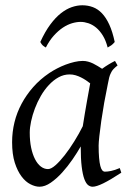

<svg xmlns="http://www.w3.org/2000/svg" viewBox="-20 -688 490 728"><path d="M293.9 -209.5Q297.4 -231.9 301.5 -256.6Q305.7 -281.2 309.6 -303.5Q313.5 -325.7 316.9 -343.8Q320.3 -361.8 321.8 -371.1V-372.1Q314.5 -377.9 305.7 -383.8Q296.9 -389.6 287.1 -394.5Q277.3 -399.4 266.6 -402.6Q255.9 -405.8 244.1 -405.8Q221.7 -405.8 201.9 -394.8Q182.1 -383.8 165.3 -365.7Q148.4 -347.7 135 -324.5Q121.6 -301.3 112.3 -276.6Q103 -252 97.9 -228Q92.8 -204.1 92.8 -185.1Q92.8 -153.3 98.1 -127.9Q103.5 -102.5 112.8 -84.5Q122.1 -66.4 134.8 -56.6Q147.5 -46.9 162.1 -46.9Q173.8 -46.9 190.4 -61.5Q207 -76.2 225.3 -99.6Q243.7 -123 261.7 -152.1Q279.8 -181.2 293.9 -209.5ZM400.9 -411.1Q399.9 -410.2 399.9 -410.2Q396.5 -403.3 394 -394Q391.6 -384.8 389.2 -371.1Q381.8 -335.9 375.2 -299.1Q368.7 -262.2 364 -229.5Q359.4 -196.8 356.7 -171.9Q354 -147 354 -136.2Q354 -108.4 355.7 -89.4Q357.4 -70.3 360.4 -58.8Q363.3 -47.4 367.7 -42.2Q372.1 -37.1 377.9 -37.1Q387.7 -37.1 401.1 -39.8Q414.6 -42.5 434.1 -50.8L439.9 -33.2Q397.5 -5.4 371.3 7.3Q345.2 20 331.1 20Q322.3 20 314.2 13.9Q306.2 7.8 299.8 -9Q293.5 -25.9 289.8 -55.7Q286.1 -85.4 286.1 -132.8Q273.4 -110.4 255.1 -83.7Q236.8 -57.1 215.8 -33.9Q194.8 -10.7 172.6 4.6Q150.4 20 129.9 20Q113.8 20 95.5 10.7Q77.1 1.5 61.8 -18.8Q46.4 -39.1 36.1 -71Q25.9 -103 25.9 -148.9Q25.9 -187.5 34.9 -224.4Q43.9 -261.2 62 -294.9Q80.1 -328.6 106.2 -358.2Q132.3 -387.7 167 -411.1Q180.2 -419.9 196 -428.2Q211.9 -436.5 228.8 -442.9Q245.6 -449.2 262.2 -453.1Q278.8 -457 293.9 -457Q304.2 -457 314 -454.3Q323.7 -451.7 332.8 -447.3Q341.8 -442.9 350.6 -437.5Q359.4 -432.1 367.2 -427.2Q378.4 -435.5 390.9 -443.1Q403.3 -450.7 416 -457L425.8 -439.9Q416 -432.1 410.2 -426Q404.3 -419.9 400.4 -411.1H400.9ZM132.8 -528.8Q150.9 -568.4 170.7 -595Q190.4 -621.6 210.9 -637.7Q231.4 -653.8 252 -660.9Q272.5 -668 292 -668Q313.5 -668 332.3 -660.9Q351.1 -653.8 366.7 -637.5Q382.3 -621.1 394.5 -594.5Q406.7 -567.9 415 -528.8Q408.2 -520.5 401.9 -516.1Q395.5 -511.7 388.2 -507.8Q381.3 -534.7 369.9 -553.2Q358.4 -571.8 344.5 -583.3Q330.6 -594.7 315.2 -599.9Q299.8 -605 286.1 -605Q270.5 -605 253.2 -599.9Q235.8 -594.7 218.5 -583.3Q201.2 -571.8 184.3 -553.2Q167.5 -534.7 153.8 -507.8Q147 -511.7 142.3 -515.6Q137.7 -519.5 132.8 -528.8Z"/></svg>

Font: GentiumAlt
Style: Italic
Weight: 400
Italic angle: -7°
Designer: J. Victor Gaultney
Version: Version 1.02; 2005; OFL release